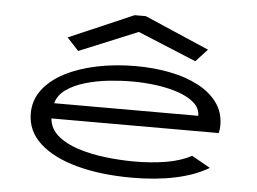

<svg xmlns="http://www.w3.org/2000/svg" viewBox="-50 -749 1100 823"><g transform="rotate(5 500.0 -337.5)"><path d="M547 10Q413 10 310 -17.5Q207 -45 148.5 -98Q90 -151 90 -227Q90 -285 124.5 -330Q159 -375 218.5 -405.5Q278 -436 356 -452Q434 -468 521 -468Q599 -468 668 -454.5Q737 -441 790.5 -413Q844 -385 874 -343.5Q904 -302 904 -246Q904 -238 903 -229.5Q902 -221 900 -213H180Q184 -169 218.5 -139.5Q253 -110 307.5 -92.5Q362 -75 426 -67.5Q490 -60 551 -60Q622 -60 685.5 -70.5Q749 -81 795 -106L875 -61Q817 -26 733 -8Q649 10 547 10ZM186 -279H806Q806 -311 780.5 -334Q755 -357 712 -372Q669 -387 616.5 -394Q564 -401 511 -401Q464 -401 411.5 -395.5Q359 -390 311 -376Q263 -362 229.5 -338.5Q196 -315 186 -279ZM269 -511 219 -565 497 -685H545L823 -565L773 -511L521 -615Z"/></g></svg>

Font: Inconsolata UltraExpanded
Style: Regular
Weight: 400
Width: 9
Monospace: yes
Designer: Raph Levien, Cyreal, Brenton Simpson
Foundry: Raph Levien, Cyreal, Google
Version: Version 3.000; ttfautohint (v1.8.2.53-6de2)